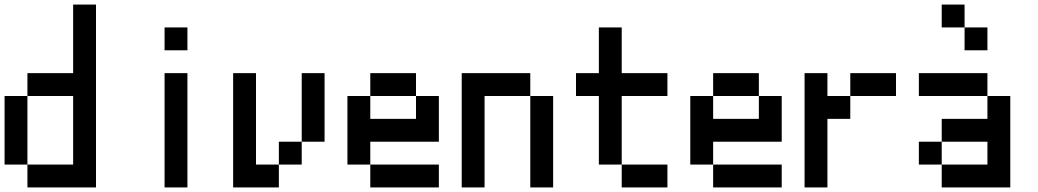

<svg xmlns="http://www.w3.org/2000/svg" viewBox="-20 -920 4540 840"><path d="M0 -200V-500H100V-200ZM400 -100H100V-200H300V-500H100V-600H300V-900H400Z M700 -100V-600H800V-100ZM700 -700V-800H800V-700Z M1000 -100V-600H1100V-200H1200V-100ZM1400 -300H1300V-600H1400ZM1200 -200V-300H1300V-200Z M1500 -200V-500H1600V-400H1800V-500H1900V-300H1600V-200ZM1600 -200H1900V-100H1600ZM1600 -500V-600H1800V-500Z M2000 -100V-600H2300V-500H2100V-100ZM2400 -100H2300V-500H2400Z M2500 -500V-600H2600V-800H2700V-600H2900V-500H2700V-200H2600V-500ZM2700 -200H2900V-100H2700Z M3000 -200V-500H3100V-400H3300V-500H3400V-300H3100V-200ZM3100 -200H3400V-100H3100ZM3100 -500V-600H3300V-500Z M3500 -100V-600H3600V-500H3700V-400H3600V-100ZM3900 -500H3700V-600H3900Z M4000 -200V-300H4100V-200ZM4000 -500V-600H4300V-500ZM4100 -200H4300V-300H4100V-400H4300V-500H4400V-100H4100ZM4100 -800V-900H4200V-800ZM4200 -700V-800H4300V-700Z"/></svg>

Font: GalmuriMono9 Regular
Style: Regular
Weight: 400
Designer: Lee Minseo (quiple)
Version: Version 2.399;hotconv 1.1.1;makeotfexe 2.6.0 DEVELOPMENT